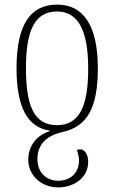

<svg xmlns="http://www.w3.org/2000/svg" viewBox="-20 -566 497 836"><path d="M229 -546C113 -546 52 -460 52 -269C52 -103 97 -12 197 3V5C130 26 103 79 103 129C103 198 160 250 233 250C302 250 364 208 364 139C364 106 348 84 329 84C324 84 318 86 315 87C320 103 324 117 324 134C324 187 286 221 233 221C185 221 143 188 143 127C143 69 175 26 252 9C359 -15 406 -94 406 -269C406 -459 340 -546 229 -546ZM228 -516C323 -516 364 -429 364 -267C364 -102 325 -21 228 -21C130 -21 93 -102 93 -269C93 -427 128 -516 228 -516Z"/></svg>

Font: Noto Serif Georgian Condensed ExtraLight
Style: Regular
Weight: 200
Width: 3
Designer: Monotype Design Team, Akaki Razmadze
Foundry: Google LLC
Version: Version 2.003